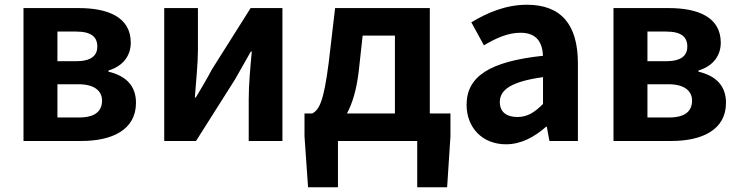

<svg xmlns="http://www.w3.org/2000/svg" viewBox="-20 -594 3119 809"><path d="M79 0H323C451 0 553 -46 553 -161C553 -237 505 -276 437 -292V-297C501 -316 531 -362 531 -414C531 -522 435 -560 311 -560H79ZM222 -336V-461H301C365 -461 390 -438 390 -398C390 -359 364 -336 299 -336ZM222 -99V-239H311C379 -239 410 -210 410 -170C410 -127 382 -99 314 -99Z M672 0H806L970 -259C989 -291 1018 -345 1037 -377H1041C1034 -305 1028 -233 1028 -176V0H1170V-560H1036L872 -300C856 -268 823 -214 805 -183H801C806 -252 814 -327 814 -383V-560H672Z M1791 -116V-560H1392L1365 -330C1344 -165 1325 -132 1296 -116H1263V-20L1278 195H1404V0H1738V195H1864L1878 -20V-116ZM1508 -444H1644V-116H1442C1465 -159 1483 -217 1492 -298Z M2112 14C2176 14 2232 -17 2281 -60H2284L2295 0H2415V-327C2415 -492 2343 -574 2200 -574C2112 -574 2034 -541 1966 -500L2019 -403C2071 -434 2121 -456 2173 -456C2242 -456 2265 -415 2268 -359C2043 -335 1946 -272 1946 -152C1946 -57 2012 14 2112 14ZM2160 -101C2117 -101 2086 -120 2086 -164C2086 -215 2132 -250 2268 -269V-156C2233 -121 2203 -101 2160 -101Z M2565 0H2809C2937 0 3039 -46 3039 -161C3039 -237 2991 -276 2923 -292V-297C2987 -316 3017 -362 3017 -414C3017 -522 2921 -560 2797 -560H2565ZM2708 -336V-461H2787C2851 -461 2876 -438 2876 -398C2876 -359 2850 -336 2785 -336ZM2708 -99V-239H2797C2865 -239 2896 -210 2896 -170C2896 -127 2868 -99 2800 -99Z"/></svg>

Font: Spoqa Han Sans Neo Bold
Style: Bold
Weight: 700
Designer: [Spoqa Han Sans Neo] Dong-huui Kim  Younghwa Kang  Yujin Lee  [Noto Sans] Ryoko NISHIZUKA  (kana & ideographs); Paul D. 
Foundry: Spoqa (http://www.spoqa-han-sans.com)
Version: Version 1.000